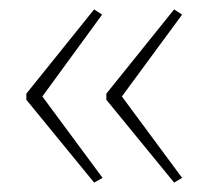

<svg xmlns="http://www.w3.org/2000/svg" viewBox="-20 -483 442 408"><path d="M36 -284 180 -463 197 -452 70 -278 198 -105 180 -95 36 -271ZM206 -284 350 -463 367 -452 239 -278 367 -105 350 -95 206 -271Z"/></svg>

Font: Noto Sans Tamil Condensed Thin
Style: Regular
Weight: 100
Width: 3
Designer: Jelle Bosma - Monotype Design Team
Foundry: Monotype Imaging Inc.
Version: Version 2.004; ttfautohint (v1.8.4.7-5d5b)